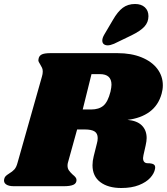

<svg xmlns="http://www.w3.org/2000/svg" viewBox="-45 -932 835 961"><path d="M593 -332Q641 -328 665 -304Q689 -280 689 -241Q689 -226 684 -204L673 -155Q671 -145 671 -141Q671 -128 677 -121.5Q683 -115 694 -115Q715 -115 724.5 -109Q734 -103 731 -87Q727 -64 707 -42Q687 -20 650.5 -5.5Q614 9 562 9Q496 9 457 -20.5Q418 -50 418 -105Q418 -126 424 -150L440 -214Q444 -227 444 -241Q444 -264 428.5 -274Q413 -284 379 -284H341L295 -118Q293 -112 293 -103Q293 -89 300 -79Q307 -69 319 -58Q328 -51 333 -44.5Q338 -38 338 -31Q338 -14 322 -7Q306 0 275 0H24Q-2 0 -15 -9.5Q-28 -19 -24 -36Q-22 -45 -16.5 -50.5Q-11 -56 0 -63Q17 -73 27 -84Q37 -95 43 -118L165 -549Q169 -562 169 -574Q169 -585 165.5 -592.5Q162 -600 156 -610Q147 -623 147 -631Q147 -634 149 -642Q153 -655 166.5 -660.5Q180 -666 208 -666H543Q612 -666 663.5 -645Q715 -624 742.5 -587.5Q770 -551 770 -505Q770 -484 764 -463Q748 -405 704 -372.5Q660 -340 593 -332ZM513 -508Q513 -561 455 -561H413L369 -384H411Q450 -384 472.5 -403Q495 -422 508 -473Q513 -496 513 -508ZM631 -912Q662 -912 680 -895.5Q698 -879 698 -851Q698 -821 678 -799Q658 -777 613 -755L526 -713Q507 -705 494 -705Q482 -705 474.5 -711Q467 -717 467 -729Q467 -742 477 -759L520 -832Q544 -874 569.5 -893Q595 -912 631 -912Z"/></svg>

Font: Shrikhand
Style: Regular
Weight: 400
Italic angle: -14°
Designer: Jonny Pinhorn
Foundry: Jonny Pinhorn
Version: Version 1.001;PS 1.001;hotconv 1.0.88;makeotf.lib2.5.647800